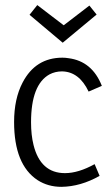

<svg xmlns="http://www.w3.org/2000/svg" viewBox="-20 -723 422 752"><path d="M370.1 -34.2 350.6 -80.1Q287.1 -44.9 234.4 -44.9Q138.7 -44.9 111.3 -155.3Q101.6 -194.3 101.6 -244.1Q101.6 -391.6 173.8 -431.6Q196.3 -443.4 222.7 -443.4Q290 -442.4 327.1 -364.3L378.9 -386.7Q340.8 -483.4 248 -495.1Q236.3 -497.1 224.6 -497.1Q119.1 -497.1 68.4 -399.4Q35.2 -335.9 35.2 -245.1Q35.2 -78.1 127 -17.6Q168 8.8 220.7 8.8Q295.9 7.8 370.1 -34.2ZM225.6 -555.7 358.4 -666 330.1 -701.2 229.5 -624 126 -703.1 95.7 -665Z"/></svg>

Font: Yaldevi Colombo
Style: Regular
Weight: 400
Designer: Sol Matas, Denzil Rajitha, Kosala Senevirathne and Pathum Egodawatta
Foundry: Mooniak
Version: Version 1.020 ; ttfautohint (v1.6)